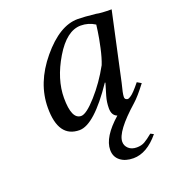

<svg xmlns="http://www.w3.org/2000/svg" viewBox="-121 -533 739 830"><g transform="rotate(-20 248.0 -118.0)"><path d="M333 -87.9 349.1 -142.1 347.2 -144Q242.2 11.7 174.8 12.2Q77.6 12.2 78.1 -125Q78.1 -238.8 162.6 -340.3Q247.1 -441.9 330.1 -441.9Q358.9 -441.9 413.1 -436Q433.1 -431.2 482.9 -431.2L415 -118.2Q402.8 -72.3 402.8 -57.1Q402.8 -49.3 407.5 -46.1Q412.1 -43 416 -43Q418.9 -43 422.9 -44.9L431.2 -49.8Q445.3 -58.6 477.1 -98.1L496.1 -86.9Q459 -38.1 435.1 -17.1Q330.1 75.7 330.1 123Q330.1 141.1 344 154.1Q357.9 167 381.8 167Q402.8 167 418 158.4Q433.1 149.9 456.1 130.9L470.2 138.2Q414.1 206.1 352.1 206.1Q314.9 206.1 292 188Q269 169.9 269 138.2Q269 79.1 349.1 8.8Q325.2 0 325.2 -33.2Q325.2 -61 333 -87.9ZM359.9 -219.2Q371.1 -247.1 380.6 -290.5Q390.1 -334 394 -362.8L397.9 -392.1Q368.2 -411.1 333 -411.1Q268.1 -411.1 213.1 -319.1Q158.2 -227.1 158.2 -141.1Q158.2 -43 202.1 -43Q226.1 -43 274.4 -97.2Q322.8 -151.4 359.9 -219.2Z"/></g></svg>

Font: Linux Biolinum
Style: Italic
Weight: 400
Italic angle: -12°
Designer: Philipp H. Poll
Foundry: Philipp H. Poll
Version: Version 1.1.3 ; ttfautohint (v0.9)